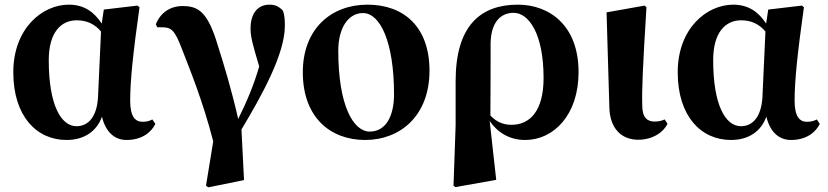

<svg xmlns="http://www.w3.org/2000/svg" viewBox="-20 -583 3550 823"><path d="M400 -164C395 -86 361 -42 308 -42C241 -42 189 -134 189 -325C189 -445 242 -496 309 -496C352 -496 386 -480 413 -448ZM633 -71C622 -65 610 -61 591 -61C560 -61 538 -82 538 -152C538 -238 551 -360 578 -552L569 -559L425 -542L416 -482C384 -531 341 -563 275 -563C161 -563 37 -461 37 -273C37 -85 137 17 265 17C342 17 395 -21 417 -83C432 -19 470 17 522 17C590 17 629 -17 646 -52Z M654 -466H673C713 -466 728 -458 761 -370C793 -287 849 -152 894 23L863 213L873 220L1026 189L1015 -28C1102 -173 1201 -351 1201 -472C1201 -499 1200 -516 1193 -537C1176 -555 1161 -563 1135 -563C1083 -563 1054 -523 1054 -461C1054 -424 1063 -393 1091 -298C1069 -222 1040 -151 1001 -73C974 -193 939 -309 914 -387C870 -535 829 -557 762 -557C710 -557 668 -529 648 -479Z M1545 17C1696 17 1821 -87 1821 -280C1821 -467 1712 -563 1555 -563C1401 -563 1278 -461 1278 -273C1278 -80 1396 17 1545 17ZM1565 -19C1495 -19 1430 -129 1430 -366C1430 -462 1472 -527 1536 -527C1610 -527 1669 -402 1669 -179C1669 -84 1633 -19 1565 -19Z M2083 -400C2085 -479 2119 -528 2182 -528C2245 -528 2310 -441 2310 -249C2310 -105 2250 -48 2172 -48C2137 -48 2107 -61 2082 -88C2083 -129 2083 -396 2083 -400ZM1933 -45 1924 213 1932 219 2107 188 2079 -64C2113 -15 2164 17 2231 17C2354 17 2460 -91 2460 -274C2460 -475 2334 -563 2200 -563C2038 -563 1933 -471 1933 -235Z M2716 16C2780 16 2827 -19 2841 -53L2829 -71C2818 -66 2805 -62 2786 -62C2756 -62 2733 -77 2733 -131C2731 -199 2735 -290 2751 -552L2743 -559L2580 -530L2592 -123C2594 -33 2643 16 2716 16Z M3248 -164C3243 -86 3209 -42 3156 -42C3089 -42 3037 -134 3037 -325C3037 -445 3090 -496 3157 -496C3200 -496 3234 -480 3261 -448ZM3481 -71C3470 -65 3458 -61 3439 -61C3408 -61 3386 -82 3386 -152C3386 -238 3399 -360 3426 -552L3417 -559L3273 -542L3264 -482C3232 -531 3189 -563 3123 -563C3009 -563 2885 -461 2885 -273C2885 -85 2985 17 3113 17C3190 17 3243 -21 3265 -83C3280 -19 3318 17 3370 17C3438 17 3477 -17 3494 -52Z"/></svg>

Font: Noto Serif TC Black
Style: Regular
Weight: 900
Version: Version 1.001;PS 1.001;hotconv 16.6.54;makeotf.lib2.5.65590